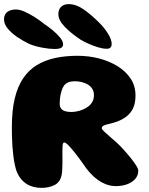

<svg xmlns="http://www.w3.org/2000/svg" viewBox="-38 -890 721 931"><path d="M164 21Q121 21 90.8 1.8Q60.5 -17.5 44.5 -54Q39 -68 34.5 -88Q30 -108 27 -131.8Q24 -155.5 22.2 -180.2Q20.5 -205 20 -229.2Q19.5 -253.5 19.5 -273.5Q19.5 -354 33.5 -412.5Q47.5 -471 74.5 -510.8Q101.5 -550.5 140.5 -574.2Q179.5 -598 229.2 -608.8Q279 -619.5 338 -619.5Q391.5 -619.5 441.5 -606.8Q491.5 -594 531.8 -569.2Q572 -544.5 595.5 -508.8Q619 -473 619 -426.5Q619 -389 607 -364.5Q595 -340 574.8 -324.8Q554.5 -309.5 531 -301Q507.5 -292.5 484 -287.5Q471 -285 463.2 -280.2Q455.5 -275.5 455.5 -268.5Q455.5 -263 466.8 -252.5Q478 -242 494.5 -227.8Q511 -213.5 528.5 -197.8Q546 -182 559 -167Q568 -157 578 -145.5Q588 -134 597.8 -121.8Q607.5 -109.5 615.2 -98.2Q623 -87 627.8 -77.8Q632.5 -68.5 632.5 -63Q632.5 -38.5 617 -21.5Q601.5 -4.5 576.8 4Q552 12.5 524.5 12.5Q501.5 12.5 479.5 4.8Q457.5 -3 437.5 -17Q417.5 -31 399 -51.2Q380.5 -71.5 364 -97Q343.5 -126 325.2 -149Q307 -172 293.8 -185.5Q280.5 -199 274 -199Q270.5 -199 268.5 -196Q266.5 -193 265.8 -186.2Q265 -179.5 264.8 -169Q264.5 -158.5 264.5 -143.5Q264.5 -136 264.8 -125.2Q265 -114.5 264.8 -102.5Q264.5 -90.5 264.2 -79.2Q264 -68 263.2 -58Q262.5 -48 261 -42Q253.5 -6 226 7.5Q198.5 21 164 21ZM308 -347Q319.5 -347 334.2 -349.8Q349 -352.5 363.5 -358.5Q378 -364.5 390.5 -374Q403 -383.5 410.2 -397Q417.5 -410.5 417.5 -428.5Q417.5 -446 409.8 -458.8Q402 -471.5 388.5 -479.8Q375 -488 358.5 -492Q342 -496 325 -496Q305.5 -496 293 -490.8Q280.5 -485.5 273 -475.5Q265.5 -465.5 261 -451Q258 -441.5 255.8 -431.5Q253.5 -421.5 252.5 -410.8Q251.5 -400 251.5 -387.5Q251.5 -373 258 -364Q264.5 -355 277.2 -351Q290 -347 308 -347ZM225 -652.5Q201.5 -652.5 167.5 -658.8Q133.5 -665 106 -676Q74 -691 45.5 -710.5Q17 -730 -0.8 -751.8Q-18.5 -773.5 -18.5 -796Q-18.5 -820 -2.8 -832Q13 -844 39.5 -844Q57.5 -844 81.2 -833.5Q105 -823 130.2 -807Q155.5 -791 177 -773.5Q197.5 -760 218.5 -742.5Q239.5 -725 253.8 -707.2Q268 -689.5 268 -675Q268 -664 258.8 -658.2Q249.5 -652.5 225 -652.5ZM478.5 -653.5Q462.5 -653.5 440 -660Q417.5 -666.5 394.5 -676.5Q371.5 -686.5 353 -697.5Q307 -728 276 -760Q245 -792 245 -821.5Q245 -844 258.2 -857Q271.5 -870 295.5 -870Q331 -870 367.5 -844.5Q404 -819 441.5 -781.5Q466 -758 484.8 -728.2Q503.5 -698.5 503.5 -677Q503.5 -666 498 -659.8Q492.5 -653.5 478.5 -653.5Z"/></svg>

Font: Gluten
Style: Bold
Weight: 700
Designer: Tyler Finck
Foundry: Etcetera Type Company
Version: Version 1.204